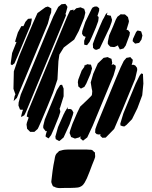

<svg xmlns="http://www.w3.org/2000/svg" viewBox="-20 -728 793 999"><path d="M311 -618 172 -283 117 -150 110 -135 106 -128 99 -124 90 -119 91 -128 97 -150 100 -157H92L84 -158L81 -166L76 -179L77 -195L88 -236L115 -300L225 -566L258 -644L283 -692L294 -701L300 -706L312 -707L320 -708L327 -699L331 -692L329 -684L323 -661L321 -658L323 -647L320 -640ZM229 -605 99 -293 68 -219 51 -202 52 -207 56 -228 61 -239 60 -238 57 -246 50 -266 52 -357 78 -432 120 -533 153 -611 175 -660 216 -690 229 -694 237 -690 247 -684V-678L246 -662L238 -642V-639ZM479 -585 458 -536 446 -510 433 -493 425 -494 418 -496V-501V-516L426 -537H423L414 -541L407 -552L408 -566L424 -614L457 -682L462 -689L473 -694H485L496 -685V-673L487 -645L493 -640V-634L491 -618ZM418 -636 390 -567 366 -522 312 -481 289 -444 284 -410 279 -315 256 -246 226 -172 194 -96 181 -67 176 -57 159 -42H145H137L129 -50L121 -58L120 -66L118 -80L120 -90L129 -116L127 -118L119 -122L120 -127L124 -145L167 -249L289 -544L328 -638L340 -664L345 -674L358 -677L363 -678L362 -671L377 -685L391 -688L399 -690L408 -686L418 -682L421 -673L424 -662ZM551 -586 499 -476 483 -469 474 -470 464 -479V-485L463 -499L475 -532L497 -585L514 -624L521 -636L525 -644L530 -654L539 -663L537 -654L536 -648L537 -650L551 -647L557 -646L558 -641L563 -625L561 -614ZM634 -491 623 -476 609 -472 603 -471 601 -476 594 -489 595 -493 594 -492 582 -486 574 -483 563 -484 554 -485 546 -493 541 -500V-511L548 -544L568 -590L583 -627L591 -641L602 -649L608 -654L616 -653H630L636 -648L646 -639L647 -634L651 -618L649 -608L638 -572L640 -573L648 -570L656 -559L654 -545ZM73 -559 91 -592H102L112 -614L126 -630L137 -631L145 -632V-623L140 -599L73 -439L55 -398L43 -389L36 -393V-401L43 -452L66 -510L59 -509L60 -517ZM683 -501 670 -514 672 -526 688 -561 695 -569 703 -568 714 -565 716 -560 721 -543 719 -535 716 -522 709 -512 704 -505ZM683 -317 617 -157 574 -57 530 -12 513 -11 502 -21V-27L503 -30L495 -28L483 -30L475 -38L476 -56L485 -81L505 -130L582 -317L608 -378L624 -411L638 -427L650 -429L658 -431L665 -423L671 -417L669 -403L665 -391H675L684 -387L693 -375L694 -364ZM571 -336 462 -73 434 -13 412 4 406 -1 398 -8 399 -19 392 -13 381 -10 370 -7 358 -12 350 -15 346 -26 342 -36 345 -49 357 -84 381 -140 397 -173 434 -208 453 -227 458 -233 459 -241 460 -254 457 -268 452 -299 465 -344 489 -398 519 -427 530 -429 540 -431 550 -426 560 -422 564 -401 561 -390 570 -394 582 -386V-374ZM429 -293 419 -276 409 -271 401 -267 395 -272 387 -279V-285L385 -300L387 -313L405 -361L418 -379L421 -390L426 -391L421 -382L424 -387L433 -394L447 -392H453L455 -386L459 -372L457 -365L451 -344ZM726 -293 720 -232 695 -165 667 -108 638 -78 627 -70 619 -71 607 -75 606 -85 622 -138 686 -293 706 -334 715 -346 724 -343V-338ZM286 -121 261 -59 246 -25 233 -8 224 -13 217 -18 218 -26 224 -47 218 -45 211 -54 205 -62V-73L213 -106L276 -259L293 -286L303 -287L311 -267V-227L293 -169L290 -162L292 -157L294 -146ZM342 -81 311 -13 295 1 288 6 277 0 270 -4 268 -17 282 -67 312 -135 315 -140 318 -147 333 -171 332 -163V-160L345 -161L354 -157L362 -143L359 -130ZM247 216Q249 194 253.5 161.5Q258 129 263 107Q264 99 266 89.5Q268 80 272 74Q274 71 276.5 68.5Q279 66 282 64Q283 63 284.5 61Q286 59 287 58Q289 57 292 56.5Q295 56 298 55Q307 52 316 51Q325 50 334 50Q354 50 374 50Q394 50 414 50Q422 50 430 50Q438 50 446 51Q449 51 452 51Q455 51 457 52Q461 53 464 56.5Q467 60 470 63Q471 63 472.5 64Q474 65 474 66Q475 67 474.5 68.5Q474 70 474 72Q475 76 475 80.5Q475 85 475 89Q474 92 473 95Q472 98 471 101Q468 109 465 116Q462 123 459 131Q453 148 446 165.5Q439 183 432 200Q427 211 420 223Q413 235 403 241Q395 246 386 247.5Q377 249 369 249Q355 250 341 250Q327 250 313 250Q304 250 294.5 250.5Q285 251 276 249Q272 248 268 246.5Q264 245 261 243Q259 243 258 242.5Q257 242 256 241Q255 240 254.5 239Q254 238 253 236Q252 232 249.5 227.5Q247 223 247 216Z"/></svg>

Font: Rubik Marker Hatch
Style: Regular
Weight: 400
Designer: Hubert and Fischer, NaN
Foundry: Hubert & Fischer, NaN
Version: Version 2.200